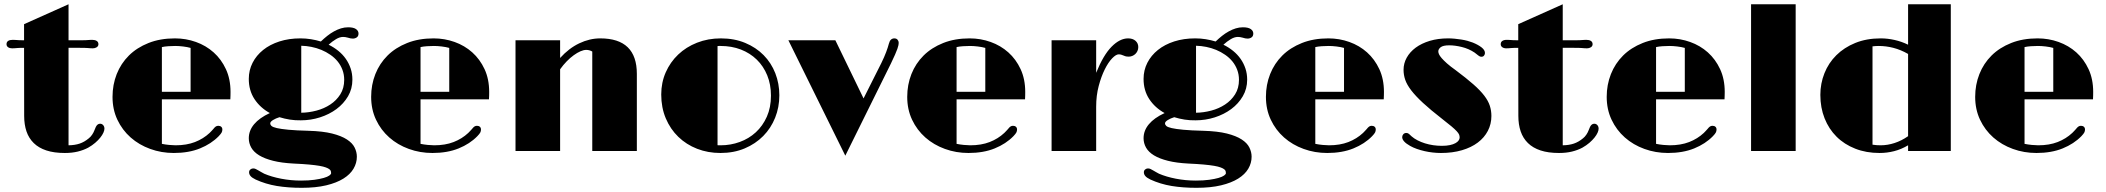

<svg xmlns="http://www.w3.org/2000/svg" viewBox="-20 -711 9915 904"><path d="M93.3 -485.8Q82.5 -485.8 75 -485.6Q67.4 -485.4 62 -484.9Q54.7 -484.4 49.3 -483.9Q43.9 -483.4 37.1 -483.4Q25.9 -483.4 18.3 -488.5Q10.7 -493.7 10.7 -502.9Q10.7 -513.2 18.3 -518.3Q25.9 -523.4 39.1 -523.4Q43 -523.4 47.4 -523.2Q51.8 -522.9 59.6 -522.5Q64.9 -522 71.3 -521.7Q77.6 -521.5 85.9 -521.5H93.3V-597.2L302.7 -690.9V-521.5H368.2Q375.5 -521.5 382.1 -521.7Q388.7 -522 394.5 -522.5Q401.9 -522.9 406.2 -523.2Q410.6 -523.4 414.6 -523.4Q427.2 -523.4 435.3 -518.3Q443.4 -513.2 443.4 -502.9Q443.4 -493.7 435.3 -488.5Q427.2 -483.4 417 -483.4Q410.2 -483.4 404.5 -483.9Q398.9 -484.4 392.1 -484.9Q385.7 -485.4 377.4 -485.6Q369.1 -485.8 356.4 -485.8H302.7V-26.9Q332.5 -27.3 355 -34.9Q377.4 -42.5 397.9 -59.6Q406.7 -66.4 413.8 -76.9Q420.9 -87.4 424.8 -98.1Q431.2 -116.2 437.3 -122.3Q443.4 -128.4 451.7 -128.4Q460 -128.4 465.8 -121.8Q471.7 -115.2 471.7 -105Q471.7 -97.2 466.8 -86.2Q461.9 -75.2 452.1 -63Q442.4 -50.8 428.2 -38.6Q414.1 -26.4 395 -15.6Q373 -3.9 345.9 2.7Q318.8 9.3 285.2 9.3Q234.4 9.3 198.2 -2.7Q162.1 -14.6 138.9 -37.4Q115.7 -60.1 104.7 -92.3Q93.8 -124.5 93.8 -165.5Z M509.8 -254.9Q509.8 -312 529.5 -362.1Q549.3 -412.1 586.9 -449.5Q624.5 -486.8 679.2 -508.5Q733.9 -530.3 803.7 -530.3Q855.5 -530.3 902.6 -513.4Q949.7 -496.6 985.8 -464.4Q1022 -432.1 1043.7 -385.3Q1065.4 -338.4 1065.4 -278.3Q1065.4 -270 1065.2 -261.2Q1064.9 -252.4 1064.5 -243.2H742.2V-33.7Q758.8 -30.3 776.6 -28.6Q794.4 -26.9 806.6 -26.9Q858.4 -26.9 897.9 -42.2Q937.5 -57.6 966.8 -85Q971.7 -89.8 976.1 -94.5Q980.5 -99.1 983.9 -103Q990.7 -111.8 995.8 -115.2Q1001 -118.7 1007.8 -118.7Q1016.6 -118.7 1021.7 -114Q1026.9 -109.4 1026.9 -101.1Q1026.9 -93.8 1023.7 -87.4Q1020.5 -81.1 1009.8 -69.8Q974.6 -33.7 921.6 -12.2Q868.7 9.3 798.3 9.3Q739.7 9.3 687.3 -9.8Q634.8 -28.8 595.2 -63.7Q555.7 -98.6 532.7 -147.2Q509.8 -195.8 509.8 -254.9ZM877.4 -278.8V-485.4Q862.3 -489.7 842 -492.2Q821.8 -494.6 805.2 -494.6Q790 -494.6 772.5 -493.4Q754.9 -492.2 742.2 -489.3V-278.8Z M1151.4 -60.1Q1151.4 -96.2 1176.5 -126.2Q1201.7 -156.2 1250.5 -178.7Q1205.1 -203.6 1178.2 -244.4Q1151.4 -285.2 1151.4 -339.4Q1151.4 -380.4 1169.2 -415.3Q1187 -450.2 1219 -475.8Q1251 -501.5 1295.7 -515.9Q1340.3 -530.3 1394.5 -530.3Q1419.9 -530.3 1444.1 -526.4Q1468.3 -522.5 1490.7 -515.6Q1505.4 -529.8 1520.8 -542Q1536.1 -554.2 1552.5 -563.2Q1568.8 -572.3 1585.4 -577.4Q1602.1 -582.5 1619.1 -582.5Q1644 -582.5 1656 -574.2Q1668 -565.9 1668 -553.2Q1668 -540.5 1659.7 -534.9Q1651.4 -529.3 1641.6 -529.3Q1636.2 -529.3 1630.6 -530.3Q1625 -531.2 1617.7 -533.7Q1612.3 -535.6 1605.5 -536.4Q1598.6 -537.1 1595.2 -537.1Q1579.6 -537.1 1562 -526.6Q1544.4 -516.1 1527.3 -500.5Q1552.2 -488.3 1573 -471.4Q1593.8 -454.6 1608.4 -433.6Q1623 -412.6 1631.1 -388.2Q1639.2 -363.8 1639.2 -335.9Q1639.2 -293 1618.7 -257.8Q1598.1 -222.7 1564.2 -197.5Q1530.3 -172.4 1486.6 -158.4Q1442.9 -144.5 1396.5 -144.5Q1369.6 -144 1344.5 -147.9Q1319.3 -151.9 1295.9 -159.2Q1278.3 -153.8 1265.4 -145.8Q1252.4 -137.7 1252.4 -130.4Q1252.4 -123.5 1258.5 -117.9Q1264.6 -112.3 1283.7 -107.9Q1302.7 -103.5 1338.4 -100.1Q1374 -96.7 1433.1 -95.2Q1500 -93.3 1543.7 -82.3Q1587.4 -71.3 1613.3 -54.4Q1639.2 -37.6 1649.7 -16.4Q1660.2 4.9 1660.2 26.9Q1660.2 56.6 1644.5 83.3Q1628.9 109.9 1596.9 129.9Q1564.9 149.9 1516.1 161.6Q1467.3 173.3 1400.4 173.3Q1336.4 173.3 1283.4 164.6Q1230.5 155.8 1183.6 134.3Q1166.5 126 1159.7 117.9Q1152.8 109.9 1152.8 100.1Q1152.8 91.8 1158.9 86.9Q1165 82 1171.9 82Q1178.7 82 1184.1 84.7Q1189.5 87.4 1196.3 91.3Q1202.1 94.7 1209.5 98.9Q1216.8 103 1224.1 106.9Q1258.3 121.6 1303.7 130.4Q1349.1 139.2 1397.5 139.2Q1433.6 139.2 1460.2 135.5Q1486.8 131.8 1504.4 126.7Q1522 121.6 1530.5 115.5Q1539.1 109.4 1539.1 104Q1539.1 99.6 1537.8 95Q1536.6 90.3 1531 85.9Q1525.4 81.5 1514.4 77.4Q1503.4 73.2 1483.9 69.8Q1464.4 66.4 1434.8 63.7Q1405.3 61 1362.8 59.1Q1306.2 56.2 1266.1 46.1Q1226.1 36.1 1200.4 20.5Q1174.8 4.9 1163.1 -15.9Q1151.4 -36.6 1151.4 -60.1ZM1398.4 -180.2Q1434.1 -180.7 1470 -190.2Q1505.9 -199.7 1534.9 -218.8Q1564 -237.8 1582.3 -266.8Q1600.6 -295.9 1600.6 -335Q1600.6 -360.4 1592.3 -382.3Q1584 -404.3 1569.6 -421.9Q1555.2 -439.5 1535.4 -453.1Q1515.6 -466.8 1493.2 -476.1Q1470.7 -485.4 1446.5 -490.2Q1422.4 -495.1 1398.4 -495.6Z M1727.5 -254.9Q1727.5 -312 1747.3 -362.1Q1767.1 -412.1 1804.7 -449.5Q1842.3 -486.8 1897 -508.5Q1951.7 -530.3 2021.5 -530.3Q2073.2 -530.3 2120.4 -513.4Q2167.5 -496.6 2203.6 -464.4Q2239.7 -432.1 2261.5 -385.3Q2283.2 -338.4 2283.2 -278.3Q2283.2 -270 2283 -261.2Q2282.7 -252.4 2282.2 -243.2H1960V-33.7Q1976.6 -30.3 1994.4 -28.6Q2012.2 -26.9 2024.4 -26.9Q2076.2 -26.9 2115.7 -42.2Q2155.3 -57.6 2184.6 -85Q2189.5 -89.8 2193.8 -94.5Q2198.2 -99.1 2201.7 -103Q2208.5 -111.8 2213.6 -115.2Q2218.8 -118.7 2225.6 -118.7Q2234.4 -118.7 2239.5 -114Q2244.6 -109.4 2244.6 -101.1Q2244.6 -93.8 2241.5 -87.4Q2238.3 -81.1 2227.5 -69.8Q2192.4 -33.7 2139.4 -12.2Q2086.4 9.3 2016.1 9.3Q1957.5 9.3 1905 -9.8Q1852.5 -28.8 1813 -63.7Q1773.4 -98.6 1750.5 -147.2Q1727.5 -195.8 1727.5 -254.9ZM2095.2 -278.8V-485.4Q2080.1 -489.7 2059.8 -492.2Q2039.6 -494.6 2022.9 -494.6Q2007.8 -494.6 1990.2 -493.4Q1972.7 -492.2 1960 -489.3V-278.8Z M2407.2 -521.5H2617.2V-438Q2658.7 -483.9 2707.5 -507.1Q2756.3 -530.3 2806.2 -530.3Q2978.5 -530.3 2978.5 -363.3V0H2768.6V-468.3Q2763.2 -471.7 2755.9 -473.9Q2748.5 -476.1 2740.2 -476.1Q2728 -476.1 2712.9 -469.5Q2697.8 -462.9 2681.2 -450.9Q2664.6 -439 2648.2 -422.1Q2631.8 -405.3 2617.2 -384.8V0H2407.2Z M3093.3 -266.1Q3093.3 -322.3 3114.5 -370.4Q3135.7 -418.5 3173.1 -454.1Q3210.4 -489.7 3262 -510Q3313.5 -530.3 3374 -530.3Q3437.5 -530.3 3488.5 -509Q3539.6 -487.8 3575.4 -451.4Q3611.3 -415 3630.4 -366.2Q3649.4 -317.4 3649.4 -262.2Q3649.4 -206.1 3629.6 -156.7Q3609.9 -107.4 3573.5 -70.6Q3537.1 -33.7 3486.1 -12.2Q3435.1 9.3 3372.1 9.3Q3313 9.3 3262.2 -10.5Q3211.4 -30.3 3173.8 -66.7Q3136.2 -103 3114.7 -153.8Q3093.3 -204.6 3093.3 -266.1ZM3358.4 -27.3Q3362.3 -26.9 3366 -26.9Q3369.6 -26.9 3373 -26.9Q3419.9 -26.9 3462.9 -42.5Q3505.9 -58.1 3538.6 -88.1Q3571.3 -118.2 3590.6 -161.6Q3609.9 -205.1 3609.9 -260.7Q3609.9 -313.5 3592.3 -356.4Q3574.7 -399.4 3543.2 -430.2Q3511.7 -460.9 3468.3 -477.8Q3424.8 -494.6 3372.6 -494.6Q3368.7 -494.6 3365.2 -494.6Q3361.8 -494.6 3358.4 -494.1Z M3691.9 -521.5H3913.1L4045.9 -247.6L4129.4 -413.6Q4143.6 -442.4 4152.3 -465.8Q4161.1 -489.3 4165 -504.9Q4168.5 -518.6 4175 -524.4Q4181.6 -530.3 4190.9 -530.3Q4200.7 -530.3 4206.1 -523.9Q4211.4 -517.6 4211.4 -509.3Q4211.4 -504.9 4210.2 -498.5Q4209 -492.2 4205.3 -481.4Q4201.7 -470.7 4194.3 -454.1Q4187 -437.5 4174.8 -412.1L3960 22Z M4251.5 -254.9Q4251.5 -312 4271.2 -362.1Q4291 -412.1 4328.6 -449.5Q4366.2 -486.8 4420.9 -508.5Q4475.6 -530.3 4545.4 -530.3Q4597.2 -530.3 4644.3 -513.4Q4691.4 -496.6 4727.5 -464.4Q4763.7 -432.1 4785.4 -385.3Q4807.1 -338.4 4807.1 -278.3Q4807.1 -270 4806.9 -261.2Q4806.6 -252.4 4806.2 -243.2H4483.9V-33.7Q4500.5 -30.3 4518.3 -28.6Q4536.1 -26.9 4548.3 -26.9Q4600.1 -26.9 4639.6 -42.2Q4679.2 -57.6 4708.5 -85Q4713.4 -89.8 4717.8 -94.5Q4722.2 -99.1 4725.6 -103Q4732.4 -111.8 4737.5 -115.2Q4742.7 -118.7 4749.5 -118.7Q4758.3 -118.7 4763.4 -114Q4768.6 -109.4 4768.6 -101.1Q4768.6 -93.8 4765.4 -87.4Q4762.2 -81.1 4751.5 -69.8Q4716.3 -33.7 4663.3 -12.2Q4610.4 9.3 4540 9.3Q4481.4 9.3 4429 -9.8Q4376.5 -28.8 4336.9 -63.7Q4297.4 -98.6 4274.4 -147.2Q4251.5 -195.8 4251.5 -254.9ZM4619.1 -278.8V-485.4Q4604 -489.7 4583.7 -492.2Q4563.5 -494.6 4546.9 -494.6Q4531.7 -494.6 4514.2 -493.4Q4496.6 -492.2 4483.9 -489.3V-278.8Z M4931.2 -521.5H5141.1V-368.2Q5174.8 -451.7 5213.6 -491Q5252.4 -530.3 5291.5 -530.3Q5313.5 -530.3 5326.4 -518.8Q5339.4 -507.3 5339.4 -489.3Q5339.4 -479 5335.4 -470.7Q5331.5 -462.4 5325.2 -456.5Q5318.8 -450.7 5310.8 -447.5Q5302.7 -444.3 5294.4 -444.3Q5288.6 -444.3 5283.4 -445.1Q5278.3 -445.8 5269.5 -449.7Q5264.2 -452.1 5258.8 -453.6Q5253.4 -455.1 5247.1 -455.1Q5234.4 -455.1 5216.3 -436.3Q5198.2 -417.5 5181.6 -384.3Q5165 -351.1 5153.1 -306.2Q5141.1 -261.2 5141.1 -208.5V0H4931.2Z M5364.3 -60.1Q5364.3 -96.2 5389.4 -126.2Q5414.6 -156.2 5463.4 -178.7Q5418 -203.6 5391.1 -244.4Q5364.3 -285.2 5364.3 -339.4Q5364.3 -380.4 5382.1 -415.3Q5399.9 -450.2 5431.9 -475.8Q5463.9 -501.5 5508.5 -515.9Q5553.2 -530.3 5607.4 -530.3Q5632.8 -530.3 5657 -526.4Q5681.2 -522.5 5703.6 -515.6Q5718.3 -529.8 5733.6 -542Q5749 -554.2 5765.4 -563.2Q5781.7 -572.3 5798.3 -577.4Q5814.9 -582.5 5832 -582.5Q5856.9 -582.5 5868.9 -574.2Q5880.9 -565.9 5880.9 -553.2Q5880.9 -540.5 5872.6 -534.9Q5864.3 -529.3 5854.5 -529.3Q5849.1 -529.3 5843.5 -530.3Q5837.9 -531.2 5830.6 -533.7Q5825.2 -535.6 5818.4 -536.4Q5811.5 -537.1 5808.1 -537.1Q5792.5 -537.1 5774.9 -526.6Q5757.3 -516.1 5740.2 -500.5Q5765.1 -488.3 5785.9 -471.4Q5806.6 -454.6 5821.3 -433.6Q5835.9 -412.6 5844 -388.2Q5852.1 -363.8 5852.1 -335.9Q5852.1 -293 5831.5 -257.8Q5811 -222.7 5777.1 -197.5Q5743.2 -172.4 5699.5 -158.4Q5655.8 -144.5 5609.4 -144.5Q5582.5 -144 5557.4 -147.9Q5532.2 -151.9 5508.8 -159.2Q5491.2 -153.8 5478.3 -145.8Q5465.3 -137.7 5465.3 -130.4Q5465.3 -123.5 5471.4 -117.9Q5477.5 -112.3 5496.6 -107.9Q5515.6 -103.5 5551.3 -100.1Q5586.9 -96.7 5646 -95.2Q5712.9 -93.3 5756.6 -82.3Q5800.3 -71.3 5826.2 -54.4Q5852.1 -37.6 5862.5 -16.4Q5873 4.9 5873 26.9Q5873 56.6 5857.4 83.3Q5841.8 109.9 5809.8 129.9Q5777.8 149.9 5729 161.6Q5680.2 173.3 5613.3 173.3Q5549.3 173.3 5496.3 164.6Q5443.4 155.8 5396.5 134.3Q5379.4 126 5372.6 117.9Q5365.7 109.9 5365.7 100.1Q5365.7 91.8 5371.8 86.9Q5377.9 82 5384.8 82Q5391.6 82 5397 84.7Q5402.3 87.4 5409.2 91.3Q5415 94.7 5422.4 98.9Q5429.7 103 5437 106.9Q5471.2 121.6 5516.6 130.4Q5562 139.2 5610.4 139.2Q5646.5 139.2 5673.1 135.5Q5699.7 131.8 5717.3 126.7Q5734.9 121.6 5743.4 115.5Q5752 109.4 5752 104Q5752 99.6 5750.7 95Q5749.5 90.3 5743.9 85.9Q5738.3 81.5 5727.3 77.4Q5716.3 73.2 5696.8 69.8Q5677.2 66.4 5647.7 63.7Q5618.2 61 5575.7 59.1Q5519 56.2 5479 46.1Q5439 36.1 5413.3 20.5Q5387.7 4.9 5376 -15.9Q5364.3 -36.6 5364.3 -60.1ZM5611.3 -180.2Q5647 -180.7 5682.9 -190.2Q5718.8 -199.7 5747.8 -218.8Q5776.9 -237.8 5795.2 -266.8Q5813.5 -295.9 5813.5 -335Q5813.5 -360.4 5805.2 -382.3Q5796.9 -404.3 5782.5 -421.9Q5768.1 -439.5 5748.3 -453.1Q5728.5 -466.8 5706.1 -476.1Q5683.6 -485.4 5659.4 -490.2Q5635.3 -495.1 5611.3 -495.6Z M5940.4 -254.9Q5940.4 -312 5960.2 -362.1Q5980 -412.1 6017.6 -449.5Q6055.2 -486.8 6109.9 -508.5Q6164.6 -530.3 6234.4 -530.3Q6286.1 -530.3 6333.3 -513.4Q6380.4 -496.6 6416.5 -464.4Q6452.6 -432.1 6474.4 -385.3Q6496.1 -338.4 6496.1 -278.3Q6496.1 -270 6495.8 -261.2Q6495.6 -252.4 6495.1 -243.2H6172.9V-33.7Q6189.5 -30.3 6207.3 -28.6Q6225.1 -26.9 6237.3 -26.9Q6289.1 -26.9 6328.6 -42.2Q6368.2 -57.6 6397.5 -85Q6402.3 -89.8 6406.7 -94.5Q6411.1 -99.1 6414.6 -103Q6421.4 -111.8 6426.5 -115.2Q6431.6 -118.7 6438.5 -118.7Q6447.3 -118.7 6452.4 -114Q6457.5 -109.4 6457.5 -101.1Q6457.5 -93.8 6454.3 -87.4Q6451.2 -81.1 6440.4 -69.8Q6405.3 -33.7 6352.3 -12.2Q6299.3 9.3 6229 9.3Q6170.4 9.3 6117.9 -9.8Q6065.4 -28.8 6025.9 -63.7Q5986.3 -98.6 5963.4 -147.2Q5940.4 -195.8 5940.4 -254.9ZM6308.1 -278.8V-485.4Q6293 -489.7 6272.7 -492.2Q6252.4 -494.6 6235.8 -494.6Q6220.7 -494.6 6203.1 -493.4Q6185.5 -492.2 6172.9 -489.3V-278.8Z M6582 -65.4Q6582 -72.8 6587.2 -78.9Q6592.3 -85 6602.1 -85Q6608.9 -85 6614.3 -80.1Q6619.6 -75.2 6626.5 -68.8Q6638.2 -58.6 6654.3 -50.3Q6670.4 -42 6689.2 -36.1Q6708 -30.3 6728.3 -27.3Q6748.5 -24.4 6768.6 -24.4Q6790.5 -24.4 6806.4 -27.8Q6822.3 -31.2 6832.5 -36.9Q6842.8 -42.5 6847.7 -49.6Q6852.5 -56.6 6852.5 -63.5Q6852.5 -70.8 6849.9 -77.4Q6847.2 -84 6838.4 -93.5Q6829.6 -103 6813.5 -116.5Q6797.4 -129.9 6770.5 -150.9Q6715.3 -193.8 6680.2 -226.3Q6645 -258.8 6624.5 -285.6Q6604 -312.5 6596.2 -335.4Q6588.4 -358.4 6588.4 -382.3Q6588.4 -412.6 6603.3 -439.5Q6618.2 -466.3 6645.5 -486.6Q6672.9 -506.8 6711.7 -518.6Q6750.5 -530.3 6798.3 -530.3Q6813 -530.3 6828.9 -528.8Q6844.7 -527.3 6860.1 -524.9Q6875.5 -522.5 6889.2 -518.8Q6902.8 -515.1 6914.1 -510.7Q6940.4 -500 6956.1 -487.5Q6971.7 -475.1 6971.7 -461.4Q6971.7 -455.1 6967.5 -449.5Q6963.4 -443.8 6955.1 -443.8Q6947.3 -443.8 6940.7 -449.5Q6934.1 -455.1 6922.9 -463.4Q6895 -481.9 6862.8 -489.7Q6830.6 -497.6 6803.7 -497.6Q6774.9 -497.6 6763.4 -488.8Q6752 -480 6752 -468.8Q6752 -462.9 6755.4 -455.3Q6758.8 -447.8 6767.8 -437.3Q6776.9 -426.8 6792.7 -412.6Q6808.6 -398.4 6834 -380.4Q6884.3 -342.8 6917 -314Q6949.7 -285.2 6968.5 -260.5Q6987.3 -235.8 6994.6 -212.9Q7002 -189.9 7002 -165Q7002 -127 6985.4 -95Q6968.8 -63 6938 -39.8Q6907.2 -16.6 6863.3 -3.7Q6819.3 9.3 6764.6 9.3Q6746.1 9.3 6726.1 7.1Q6706.1 4.9 6687 0.5Q6668 -3.9 6650.6 -10Q6633.3 -16.1 6619.6 -23.9Q6582 -44.9 6582 -65.4Z M7128.4 -485.8Q7117.7 -485.8 7110.1 -485.6Q7102.5 -485.4 7097.2 -484.9Q7089.8 -484.4 7084.5 -483.9Q7079.1 -483.4 7072.3 -483.4Q7061 -483.4 7053.5 -488.5Q7045.9 -493.7 7045.9 -502.9Q7045.9 -513.2 7053.5 -518.3Q7061 -523.4 7074.2 -523.4Q7078.1 -523.4 7082.5 -523.2Q7086.9 -522.9 7094.7 -522.5Q7100.1 -522 7106.4 -521.7Q7112.8 -521.5 7121.1 -521.5H7128.4V-597.2L7337.9 -690.9V-521.5H7403.3Q7410.6 -521.5 7417.2 -521.7Q7423.8 -522 7429.7 -522.5Q7437 -522.9 7441.4 -523.2Q7445.8 -523.4 7449.7 -523.4Q7462.4 -523.4 7470.5 -518.3Q7478.5 -513.2 7478.5 -502.9Q7478.5 -493.7 7470.5 -488.5Q7462.4 -483.4 7452.1 -483.4Q7445.3 -483.4 7439.7 -483.9Q7434.1 -484.4 7427.2 -484.9Q7420.9 -485.4 7412.6 -485.6Q7404.3 -485.8 7391.6 -485.8H7337.9V-26.9Q7367.7 -27.3 7390.1 -34.9Q7412.6 -42.5 7433.1 -59.6Q7441.9 -66.4 7449 -76.9Q7456.1 -87.4 7460 -98.1Q7466.3 -116.2 7472.4 -122.3Q7478.5 -128.4 7486.8 -128.4Q7495.1 -128.4 7501 -121.8Q7506.8 -115.2 7506.8 -105Q7506.8 -97.2 7502 -86.2Q7497.1 -75.2 7487.3 -63Q7477.5 -50.8 7463.4 -38.6Q7449.2 -26.4 7430.2 -15.6Q7408.2 -3.9 7381.1 2.7Q7354 9.3 7320.3 9.3Q7269.5 9.3 7233.4 -2.7Q7197.3 -14.6 7174.1 -37.4Q7150.9 -60.1 7139.9 -92.3Q7128.9 -124.5 7128.9 -165.5Z M7544.9 -254.9Q7544.9 -312 7564.7 -362.1Q7584.5 -412.1 7622.1 -449.5Q7659.7 -486.8 7714.4 -508.5Q7769 -530.3 7838.9 -530.3Q7890.6 -530.3 7937.7 -513.4Q7984.9 -496.6 8021 -464.4Q8057.1 -432.1 8078.9 -385.3Q8100.6 -338.4 8100.6 -278.3Q8100.6 -270 8100.3 -261.2Q8100.1 -252.4 8099.6 -243.2H7777.3V-33.7Q7793.9 -30.3 7811.8 -28.6Q7829.6 -26.9 7841.8 -26.9Q7893.6 -26.9 7933.1 -42.2Q7972.7 -57.6 8002 -85Q8006.8 -89.8 8011.2 -94.5Q8015.6 -99.1 8019 -103Q8025.9 -111.8 8031 -115.2Q8036.1 -118.7 8043 -118.7Q8051.8 -118.7 8056.9 -114Q8062 -109.4 8062 -101.1Q8062 -93.8 8058.8 -87.4Q8055.7 -81.1 8044.9 -69.8Q8009.8 -33.7 7956.8 -12.2Q7903.8 9.3 7833.5 9.3Q7774.9 9.3 7722.4 -9.8Q7669.9 -28.8 7630.4 -63.7Q7590.8 -98.6 7567.9 -147.2Q7544.9 -195.8 7544.9 -254.9ZM7912.6 -278.8V-485.4Q7897.5 -489.7 7877.2 -492.2Q7856.9 -494.6 7840.3 -494.6Q7825.2 -494.6 7807.6 -493.4Q7790 -492.2 7777.3 -489.3V-278.8Z M8224.6 -690.9H8434.6V0H8224.6Z M8550.8 -264.2Q8550.8 -317.9 8570.1 -366.2Q8589.4 -414.6 8626 -450.9Q8662.6 -487.3 8715.3 -508.8Q8768.1 -530.3 8835 -530.3Q8867.2 -530.3 8900.1 -522.9Q8933.1 -515.6 8963.9 -500.5V-690.9H9165V0H8963.9V-26.9Q8931.6 -7.8 8898.2 0.7Q8864.7 9.3 8829.6 9.3Q8766.6 9.3 8715.1 -11Q8663.6 -31.2 8627.2 -67.4Q8590.8 -103.5 8570.8 -153.8Q8550.8 -204.1 8550.8 -264.2ZM8796.4 -29.8Q8805.2 -28.3 8815.2 -27.6Q8825.2 -26.9 8834.5 -26.9Q8867.2 -26.9 8900.1 -37.6Q8933.1 -48.3 8963.9 -69.8V-457Q8929.7 -476.6 8895 -485.6Q8860.4 -494.6 8825.2 -494.6Q8817.9 -494.6 8810.5 -494.1Q8803.2 -493.7 8796.4 -492.7Z M9279.8 -254.9Q9279.8 -312 9299.6 -362.1Q9319.3 -412.1 9356.9 -449.5Q9394.5 -486.8 9449.2 -508.5Q9503.9 -530.3 9573.7 -530.3Q9625.5 -530.3 9672.6 -513.4Q9719.7 -496.6 9755.9 -464.4Q9792 -432.1 9813.7 -385.3Q9835.4 -338.4 9835.4 -278.3Q9835.4 -270 9835.2 -261.2Q9835 -252.4 9834.5 -243.2H9512.2V-33.7Q9528.8 -30.3 9546.6 -28.6Q9564.5 -26.9 9576.7 -26.9Q9628.4 -26.9 9668 -42.2Q9707.5 -57.6 9736.8 -85Q9741.7 -89.8 9746.1 -94.5Q9750.5 -99.1 9753.9 -103Q9760.7 -111.8 9765.9 -115.2Q9771 -118.7 9777.8 -118.7Q9786.6 -118.7 9791.7 -114Q9796.9 -109.4 9796.9 -101.1Q9796.9 -93.8 9793.7 -87.4Q9790.5 -81.1 9779.8 -69.8Q9744.6 -33.7 9691.7 -12.2Q9638.7 9.3 9568.4 9.3Q9509.8 9.3 9457.3 -9.8Q9404.8 -28.8 9365.2 -63.7Q9325.7 -98.6 9302.7 -147.2Q9279.8 -195.8 9279.8 -254.9ZM9647.5 -278.8V-485.4Q9632.3 -489.7 9612.1 -492.2Q9591.8 -494.6 9575.2 -494.6Q9560.1 -494.6 9542.5 -493.4Q9524.9 -492.2 9512.2 -489.3V-278.8Z"/></svg>

Font: Limelight
Style: Regular
Weight: 400
Designer: Nicole Fally with help from Eben Sorkin
Foundry: Nicole Fally with help from Eben Sorkin
Version: Version 1.002